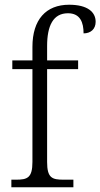

<svg xmlns="http://www.w3.org/2000/svg" viewBox="-20 -791 424 811"><path d="M28 0H290V-32H249C200 -32 179 -39 179 -107V-499H310V-536H179V-597C179 -683 205 -735 267 -735C319 -735 333 -696 333 -650C363 -650 384 -668 384 -699C384 -740 350 -771 272 -771C174 -771 117 -708 117 -593V-536H32V-499H117V-107C117 -39 95 -32 47 -32H28Z"/></svg>

Font: Noto Serif Myanmar SemiCondensed Light
Style: Regular
Weight: 300
Width: 4
Designer: Ben Mitchell and the Monotype Design Team
Foundry: Monotype Imaging Inc.
Version: Version 2.106